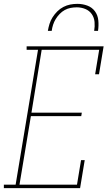

<svg xmlns="http://www.w3.org/2000/svg" viewBox="-49 -975 569 995"><path d="M-29 0V-18H32L148 -717H89V-735H488L464 -590H444L465 -717H167L114 -391H375L372 -373H111L52 -18H350L371 -145H390L366 0ZM199 -815Q202 -833 207.5 -851Q213 -869 223.5 -885.5Q234 -902 248 -916Q262 -930 279.5 -939Q297 -948 315 -951.5Q333 -955 352 -955Q379 -955 403.5 -946Q428 -937 443 -916.5Q458 -896 460.5 -869Q463 -842 459 -815H439Q443 -838 441 -861Q439 -884 426.5 -902Q414 -920 393 -928.5Q372 -937 349 -937Q333 -937 317 -934Q301 -931 286.5 -923Q272 -915 260 -902.5Q248 -890 239.5 -876Q231 -862 226 -846.5Q221 -831 219 -815Z"/></svg>

Font: Iosevka Slab Thin Oblique
Style: Regular
Weight: 100
Italic angle: -9°
Monospace: yes
Designer: Belleve Invis
Foundry: Belleve Invis
Version: Version 11.1.0; ttfautohint (v1.8.3)